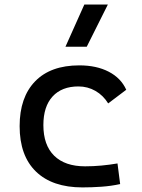

<svg xmlns="http://www.w3.org/2000/svg" viewBox="-20 -815 626 845"><path d="M342.8 9.8Q210.4 9.8 138.4 -59.8Q66.4 -129.4 66.4 -259.8Q66.4 -386.7 134.5 -457Q202.6 -527.3 329.1 -527.3Q404.8 -527.3 458.7 -499.3Q512.7 -471.2 535.6 -419.9L456.1 -359.9Q434.1 -395.5 399.9 -415Q365.7 -434.6 325.2 -434.6Q252 -434.6 211.4 -390.4Q170.9 -346.2 170.9 -264.6Q170.9 -176.3 218.5 -129.6Q266.1 -83 354.5 -83Q390.6 -83 426.8 -86.4Q462.9 -89.8 497.1 -95.7L508.8 -4.9Q468.8 3.9 426 6.8Q383.3 9.8 342.8 9.8ZM268.1 -609.4 351.1 -794.9H454.6L361.8 -609.4Z"/></svg>

Font: Cascadia Code PL
Style: Regular
Weight: 400
Monospace: yes
Designer: Aaron Bell
Foundry: Saja Typeworks
Version: Version 2102.003